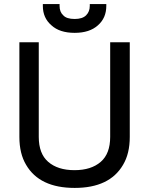

<svg xmlns="http://www.w3.org/2000/svg" viewBox="-20 -907 714 941"><path d="M616 -236Q616 -154 583 -99Q517 14 346 14Q174 14 108 -99Q75 -154 75 -236V-700H170V-236Q170 -154 216 -114Q263 -73 345 -73Q427 -73 474 -114Q520 -154 520 -236V-700H616ZM460 -783Q419 -746 346 -746Q272 -746 232 -783Q190 -819 190 -878V-881V-887H272V-881V-878Q272 -848 290 -832Q306 -814 346 -814Q384 -814 402 -832Q420 -850 420 -878V-881V-887H501V-881V-878Q501 -819 460 -783Z"/></svg>

Font: Rilu
Style: Bold
Weight: 500
Designer: Alí Sinisterra
Foundry: Alí Sinisterra
Version: ""